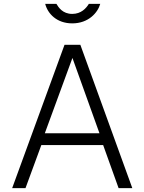

<svg xmlns="http://www.w3.org/2000/svg" viewBox="-20 -974 748 994"><path d="M499 -954H440C426 -931 400 -902 354 -902C304 -902 283 -936 272 -954H214C227 -903 274 -853 354 -853C438 -853 486 -908 499 -954ZM43 0H112L194 -223H514L594 0H665L396 -742H314ZM212 -284 355 -674 495 -284Z"/></svg>

Font: 18Franklin Light
Style: Regular
Weight: 300
Designer: Pablo Impallari, Rodrigo Fuenzalida (Modified by Dan O. Williams)
Version: Version 0.025;PS 000.025;hotconv 1.0.88;makeotf.lib2.5.64775